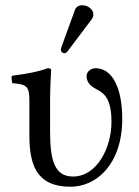

<svg xmlns="http://www.w3.org/2000/svg" viewBox="-20 -702 530 732"><path d="M171 -321C171 -371 175 -435 175 -435C175 -439 170 -442 162 -442C134 -431 94 -422 25 -413C23 -407 25 -391 27 -385C82 -380 92 -374 92 -317V-187C92 -80 115 10 249 10C347 10 446 -75 446 -249C446 -369 407 -442 344 -442C327 -442 310 -429 310 -412C310 -389 324 -375 344 -364C373 -348 405 -333 405 -237C405 -139 350 -29 258 -29C183 -29 171 -102 171 -203ZM294 -682C281 -682 270 -676 266 -665L214 -522C213 -519 212 -515 212 -512C212 -505 218 -499 226 -499C230 -499 235 -503 238 -507L330 -629C334 -634 336 -642 336 -647C336 -667 314 -682 294 -682Z"/></svg>

Font: Libertinus Math
Style: Regular
Weight: 400
Designer: Philipp H. Poll, Khaled Hosny
Foundry: Caleb Maclennan
Version: Version 7.050;RELEASE